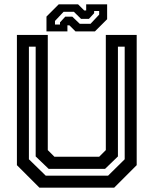

<svg xmlns="http://www.w3.org/2000/svg" viewBox="-20 -860 704 880"><path d="M160.5 0 57.5 -103V-700H199V-172L229.5 -141.5H434.5L465 -172V-700H606.5V-103L503.5 0ZM189.5 -55H475.5L551.5 -130V-646H520.5V-143L461.5 -86H203L143.5 -143V-646H112.5V-130ZM193 -716V-784L249 -840H338L366 -812H375V-840H471V-772L415 -716H326L298 -744H289V-716ZM232 -747.5H255V-757.5L279 -783.5H311.5L345.5 -751H395L434.5 -793V-809.5H411.5V-799.5L387.5 -773.5H351.5L318.5 -806H271.5L232 -764Z"/></svg>

Font: Tourney SemiBold
Style: Regular
Weight: 600
Version: Version 1.015